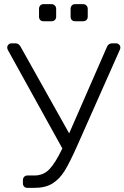

<svg xmlns="http://www.w3.org/2000/svg" viewBox="-20 -910 603 930"><path d="M543 -700Q551 -700 557 -694Q563 -688 563 -680Q563 -674 560 -668L354 -204Q319 -125 294 -84Q269 -43 234.5 -21.5Q200 0 147 0H113Q103 0 97 -6Q91 -12 91 -22V-37Q91 -47 97 -53.5Q103 -60 113 -60H147Q190 -60 219 -90Q248 -120 282 -191L18 -668Q15 -674 15 -680Q15 -688 21 -694Q27 -700 35 -700H56Q70 -700 79 -685L315 -264L499 -685Q502 -692 508.5 -696Q515 -700 522 -700ZM191 -807Q181 -807 175 -813Q169 -819 169 -829V-867Q169 -877 175 -883.5Q181 -890 191 -890H229Q239 -890 245.5 -883.5Q252 -877 252 -867V-829Q252 -819 245.5 -813Q239 -807 229 -807ZM344 -807Q334 -807 328 -813Q322 -819 322 -829V-867Q322 -877 328 -883.5Q334 -890 344 -890H382Q392 -890 398.5 -883.5Q405 -877 405 -867V-829Q405 -819 398.5 -813Q392 -807 382 -807Z"/></svg>

Font: Rubik AZ
Style: Regular
Weight: 300
Designer: Hubert and Fischer
Foundry: Hubert & Fischer
Version: Version 2.000